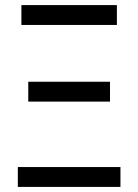

<svg xmlns="http://www.w3.org/2000/svg" viewBox="-20 -734 542 754"><path d="M64 -636H439V-714H64ZM91 -335H412V-413H91ZM50 0H453V-78H50Z"/></svg>

Font: Noto Sans Condensed
Style: Regular
Weight: 400
Width: 3
Designer: Monotype Design Team
Foundry: Monotype Imaging Inc.
Version: Version 2.013